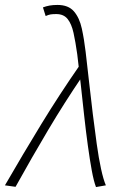

<svg xmlns="http://www.w3.org/2000/svg" viewBox="-52 -751 480 778"><path d="M337 7Q328 -16 320 -59.5Q312 -103 304 -161Q296 -219 289 -283Q282 -347 275 -411Q268 -475 261 -531Q254 -581 246 -617.5Q238 -654 222 -674Q206 -694 176 -694Q161 -694 152.5 -692.5Q144 -691 133 -686L122 -721Q135 -726 149 -728.5Q163 -731 181 -731Q225 -731 247.5 -705Q270 -679 279.5 -635.5Q289 -592 295 -541Q302 -483 309 -418.5Q316 -354 324 -289.5Q332 -225 340 -167.5Q348 -110 357.5 -66.5Q367 -23 377 0ZM-32 0Q42 -128 115 -247.5Q188 -367 272 -488L281 -441Q209 -335 143 -224Q77 -113 11 6Z"/></svg>

Font: Source Sans 3 Light
Style: Italic
Weight: 300
Italic angle: -11°
Designer: Paul D. Hunt
Foundry: Adobe
Version: Version 3.046;hotconv 1.0.118;makeotfexe 2.5.65603